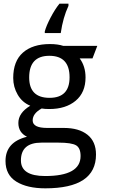

<svg xmlns="http://www.w3.org/2000/svg" viewBox="-20 -786 635 1046"><path d="M353 -766V-754Q323 -690 311 -606H224V-615Q232 -645 255.5 -690Q279 -735 304 -766ZM227 240Q128 240 69 203.5Q10 167 10 91Q10 -12 127 -41Q80 -64 80 -116Q80 -171 145 -210Q101 -228 76.5 -270Q52 -312 52 -361Q52 -453 105 -499.5Q158 -546 252 -546Q295 -546 325 -536H510L484 -468H414Q446 -425 446 -364Q446 -282 392 -237Q338 -192 249 -192Q222 -192 207 -195Q158 -168 158 -130Q158 -89 237 -89H328Q410 -89 456.5 -52Q503 -15 503 56Q503 240 227 240ZM250 -253Q359 -253 359 -365Q359 -482 249 -482Q139 -482 139 -364Q139 -253 250 -253ZM226 173Q419 173 419 64Q419 21 395 6Q370 -9 298 -9H206Q94 -9 94 88Q94 173 226 173Z"/></svg>

Font: Advent Sans Logo
Style: Regular
Weight: 400
Designer: Types & Symbols
Foundry: Types & Symbols
Version: Version 1.002